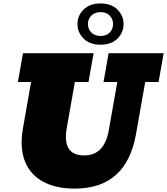

<svg xmlns="http://www.w3.org/2000/svg" viewBox="-20 -1088 977 1122"><path d="M416.5 14.2Q306.6 14.2 231.7 -26.4Q156.7 -66.9 125.5 -145.8Q94.2 -224.6 114.3 -339.4L161.6 -608.9H84.5L114.3 -777.3H526.9L497.1 -608.9H417.5L370.1 -339.8Q341.8 -179.7 472.2 -179.7Q589.8 -179.7 615.7 -326.7L665.5 -608.9H585L614.7 -777.3H936.5L906.7 -608.9H828.6L774.9 -305.2Q718.8 14.2 416.5 14.2ZM567.4 -826.7Q504.4 -826.7 468.5 -862.5Q432.6 -898.4 432.6 -947.3Q432.6 -996.6 468.5 -1032.2Q504.4 -1067.9 567.4 -1067.9Q630.4 -1067.9 666.3 -1032Q702.1 -996.1 702.1 -947.3Q702.1 -898.4 666.3 -862.5Q630.4 -826.7 567.4 -826.7ZM567.4 -877.9Q602.1 -877.9 621.3 -897.9Q640.6 -918 640.6 -947.3Q640.6 -976.6 621.3 -996.8Q602.1 -1017.1 567.4 -1017.1Q533.2 -1017.1 513.7 -996.8Q494.1 -976.6 494.1 -947.3Q494.1 -918 513.7 -897.9Q533.2 -877.9 567.4 -877.9Z"/></svg>

Font: Bevan
Style: Italic
Weight: 400
Italic angle: -10°
Designer: Vernon Adams
Foundry: Vernon Adams
Version: Version 2.100; ttfautohint (v1.8.3)